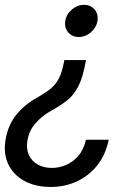

<svg xmlns="http://www.w3.org/2000/svg" viewBox="-22 -570 549 784"><path d="M329.1 -324.7 328.1 -319.3Q316.4 -252.9 297.1 -216.3Q277.8 -179.7 250.5 -158.7Q223.1 -137.7 186 -117.2Q150.9 -97.7 123.8 -67.6Q96.7 -37.6 89.8 4.9Q84.5 38.6 96.2 63.5Q107.9 88.4 132.6 102.1Q157.2 115.7 189.9 115.7Q218.8 115.7 247.3 103.8Q275.9 91.8 297.9 66.4Q319.8 41 329.1 0.5H421.9Q409.7 61.5 375.5 104.7Q341.3 147.9 292 170.7Q242.7 193.4 185.1 193.4Q122.1 193.4 77.1 168.5Q32.2 143.6 11.7 100.3Q-8.8 57.1 0.5 1.5Q10.3 -57.6 43.2 -99.6Q76.2 -141.6 127.9 -170.4Q162.6 -189.9 184.3 -207.5Q206.1 -225.1 219 -250.7Q231.9 -276.4 239.7 -319.3L240.7 -324.7ZM320.8 -550.3Q348.1 -550.3 364.3 -531.2Q380.4 -512.2 376 -484.9Q371.6 -457.5 349.1 -438.2Q326.7 -418.9 299.3 -418.9Q272.5 -418.9 256.3 -438.2Q240.2 -457.5 244.6 -484.9Q249 -512.2 271.5 -531.2Q293.9 -550.3 320.8 -550.3Z"/></svg>

Font: Adwaita Sans
Style: Italic
Weight: 400
Italic angle: -9.39999°
Designer: Rasmus Andersson
Foundry: rsms
Version: Version 4.001;git-9221beed3